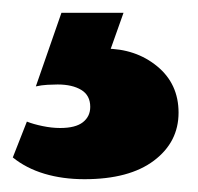

<svg xmlns="http://www.w3.org/2000/svg" viewBox="-30 -20 309 300"><path d="M66 0H163L136 76L67 71Q77 64 95.5 60Q114 56 134 56Q182 56 215.5 83.5Q249 111 249 156Q249 202 210.5 231Q172 260 102 260Q68 260 39.5 251.5Q11 243 -10 226L12 170Q22 174 36.5 177Q51 180 64 180Q88 180 99.5 171Q111 162 111 147Q111 129 97 120.5Q83 112 60 112Q53 112 44 112.5Q35 113 26 115Z"/></svg>

Font: Ysabeau Infant Black
Style: Regular
Weight: 900
Designer: Christian Thalmann (Catharsis Fonts)
Version: Version 2.001;gftools[0.9.30]; featfreeze: ss01,ss02,lnum